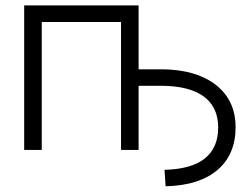

<svg xmlns="http://www.w3.org/2000/svg" viewBox="-20 -542 911 694"><path d="M578.6 131.3 574.7 71.8Q672.9 69.3 720.7 30.5Q768.6 -8.3 768.6 -80.6Q768.6 -129.9 745.4 -163.6Q722.2 -197.3 675.8 -214.6Q629.4 -231.9 561 -231.9H446.3V-291.5H561Q645 -291.5 705.8 -266.4Q766.6 -241.2 799.3 -194.1Q832 -147 831.5 -80.6Q831.5 -33.2 815.4 5.1Q799.3 43.5 767.3 71.3Q735.4 99.1 688.2 114.5Q641.1 129.9 578.6 131.3ZM481 -522.5V0H417.5V-462.4H130.9V0H67.4V-522.5Z"/></svg>

Font: Inter 28pt Light
Style: Regular
Weight: 300
Designer: Rasmus Andersson
Foundry: rsms
Version: Version 4.001;git-66647c0bb